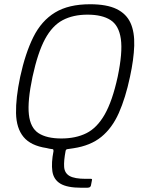

<svg xmlns="http://www.w3.org/2000/svg" viewBox="-20 -696 665 904"><path d="M75 -334Q99 -445 137 -521.5Q175 -598 239 -637Q303 -676 404 -676Q483 -676 529 -653.5Q575 -631 594.5 -588Q614 -545 612 -481Q610 -417 592 -334Q571 -235 539.5 -164Q508 -93 457 -51.5Q406 -10 326 2Q319 3 312.5 4Q306 5 299 6Q295 6 292.5 8Q290 10 289 14Q280 61 282 90Q284 119 307.5 132.5Q331 146 384 146H408Q415 146 413 152L408 178Q407 181 405 183.5Q403 186 398 187Q395 188 385.5 188Q376 188 364 188Q296 188 264 168.5Q232 149 226.5 110Q221 71 232 15Q232 11 231 8.5Q230 6 225 6Q218 5 212 4Q206 3 199 1Q125 -10 91 -51Q57 -92 55.5 -163Q54 -234 75 -334ZM133 -334Q109 -220 116 -157Q123 -94 161.5 -69Q200 -44 269 -44Q337 -44 387 -69Q437 -94 473 -157Q509 -220 534 -334Q558 -449 549 -512.5Q540 -576 500.5 -601.5Q461 -627 392 -627Q324 -627 275 -601Q226 -575 192 -512Q158 -449 133 -334Z"/></svg>

Font: Glory Light
Style: Italic
Weight: 300
Italic angle: -12°
Version: Version 1.011